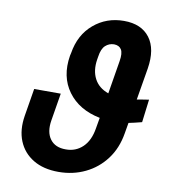

<svg xmlns="http://www.w3.org/2000/svg" viewBox="-83 -811 822 896"><g transform="rotate(10 328.0 -363.5)"><path d="M611.3 -395.5 597.7 -286.6Q560.5 -276.9 535.6 -272L526.9 -221.2Q515.1 -149.4 476.3 -97.7Q437.5 -45.9 379.6 -18.1Q321.8 9.8 252.9 9.8Q181.6 9.8 133.1 -19.5Q84.5 -48.8 63.2 -100.8Q42 -152.8 53.2 -221.2L74.7 -351.6H200.7L179.2 -221.2Q169.9 -165 194.1 -132.1Q218.3 -99.1 268.6 -99.6Q315.4 -99.1 348.4 -130.6Q381.3 -162.1 390.6 -221.2L399.4 -272Q298.8 -292 247.3 -362.3Q195.8 -432.6 212.4 -533.7L215.3 -546.4Q229.5 -634.8 289.8 -686Q350.1 -737.3 433.1 -737.3Q515.6 -737.3 555.4 -684.6Q595.2 -631.8 580.1 -537.6L554.7 -386.2Q564.9 -388.2 578.9 -390.4Q592.8 -392.6 611.3 -395.5ZM418.9 -391.6 444.8 -548.8Q451.2 -586.9 440.9 -604Q430.7 -621.1 405.8 -621.6Q382.3 -621.1 365.2 -605.5Q348.1 -589.8 342.8 -552.7L340.3 -537.6Q332 -484.9 352.1 -446.5Q372.1 -408.2 418.9 -391.6Z"/></g></svg>

Font: Inter Semi Bold
Style: Italic
Weight: 600
Italic angle: -9.39999°
Designer: Rasmus Andersson
Foundry: rsms
Version: Version 4.000;git-3c8e0fc